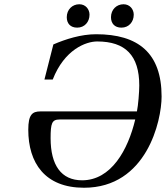

<svg xmlns="http://www.w3.org/2000/svg" viewBox="-20 -868 780 903"><path d="M502 -787C502 -758 519 -738 551 -738C586 -738 609 -765 609 -799C609 -824 591 -848 561 -848C528 -848 502 -823 502 -787ZM294 -787C294 -758 311 -738 343 -738C378 -738 401 -765 401 -799C401 -824 383 -848 353 -848C320 -848 294 -823 294 -787ZM113 -258C113 -102 191 15 375 15C670 15 740 -300 740 -414C740 -619 630 -707 432 -707C361 -707 289 -684 231 -659L189 -494H228C283 -635 384 -673 437 -673C570 -673 635 -607 635 -466C635 -437 630 -372 624 -344H170C132 -344 113 -329 113 -258ZM218 -218C218 -288 224 -306 260 -306H616C582 -163 503 -20 366 -20C268 -20 218 -91 218 -218Z"/></svg>

Font: Heuristica
Style: Italic
Weight: 400
Italic angle: -13°
Version: Version 1.0.1